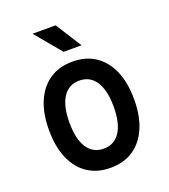

<svg xmlns="http://www.w3.org/2000/svg" viewBox="-154 -957 957 1085"><g transform="rotate(-20 325.0 -414.5)"><path d="M325 17Q245 17 188 -21Q131 -59 100 -130.5Q69 -202 69 -302Q69 -402 100 -473.5Q131 -545 188 -583Q245 -621 325 -621Q405 -621 462 -583Q519 -545 550 -473.5Q581 -402 581 -302Q581 -202 550 -130.5Q519 -59 462 -21Q405 17 325 17ZM325 -98Q389 -98 423.5 -150.5Q458 -203 458 -302Q458 -401 423.5 -454Q389 -507 325 -507Q261 -507 226.5 -454Q192 -401 192 -302Q192 -203 226.5 -150.5Q261 -98 325 -98ZM406 -690H298L168 -846H307Z"/></g></svg>

Font: Martian Mono SemiCondensed Medium
Style: Regular
Weight: 500
Width: 4
Designer: Roman Shamin
Foundry: Evil Martians
Version: Version 1.000